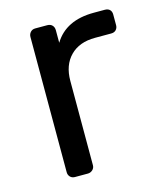

<svg xmlns="http://www.w3.org/2000/svg" viewBox="-85 -584 547 649"><g transform="rotate(-15 188.0 -260.0)"><path d="M75.2 -22.9V-496.1Q75.2 -505.9 81.5 -512.9Q87.9 -520 98.1 -520H140.1Q151.4 -520 157.7 -513.4Q164.1 -506.8 164.1 -496.1V-452.1Q205.1 -520 303.2 -520H341.8Q353 -520 359.1 -513.9Q365.2 -507.8 365.2 -497.1V-460Q365.2 -450.2 359.1 -443.6Q353 -437 341.8 -437H285.2Q230 -437 198.5 -405Q167 -373 167 -317.9V-22.9Q167 -13.2 159.9 -6.6Q152.8 0 143.1 0H98.1Q87.9 0 81.5 -6.6Q75.2 -13.2 75.2 -22.9Z"/></g></svg>

Font: Rubik AZ
Style: Regular
Weight: 400
Designer: Hubert and Fischer
Foundry: Hubert & Fischer
Version: Version 2.000